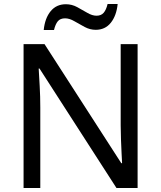

<svg xmlns="http://www.w3.org/2000/svg" viewBox="-20 -933 800 953"><path d="M663 0H558L176 -593H172Q174 -558 177 -506Q180 -454 180 -399V0H97V-714H201L582 -123H586Q585 -139 583.5 -171Q582 -203 580.5 -241Q579 -279 579 -311V-714H663ZM197 -784Q203 -843 231.5 -877.5Q260 -912 307 -912Q337 -912 363.5 -897.5Q390 -883 414 -869Q438 -855 459 -855Q482 -855 494.5 -869.5Q507 -884 514 -913H564Q558 -855 530 -820Q502 -785 455 -785Q427 -785 400.5 -799Q374 -813 349.5 -827.5Q325 -842 303 -842Q279 -842 267 -827.5Q255 -813 248 -784Z"/></svg>

Font: Noto Sans Bamum
Style: Regular
Weight: 400
Designer: Monotype Design Team
Foundry: Monotype Imaging Inc.
Version: Version 2.001